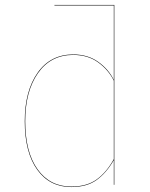

<svg xmlns="http://www.w3.org/2000/svg" viewBox="-20 -747 607 776"><path d="M442 0H440V-100Q410 -48 370.5 -19.5Q331 9 268 9Q181 9 130.5 -61Q80 -131 80 -257Q80 -379 132 -453Q184 -527 276 -527Q335 -527 377 -497Q419 -467 440 -424V-725H200V-727H442ZM440 -104V-421Q418 -465 376.5 -495Q335 -525 276 -525Q185 -525 133.5 -451.5Q82 -378 82 -257Q82 -132 132 -62.5Q182 7 268 7Q331 7 371 -22Q411 -51 440 -104Z"/></svg>

Font: FiraGO Two
Style: Regular
Weight: 100
Designer: bBox Type
Foundry: bBox Type GmbH
Version: Version 1.001